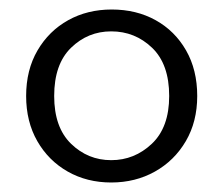

<svg xmlns="http://www.w3.org/2000/svg" viewBox="-20 -729 469 404"><path d="M214 -345Q163 -345 122.5 -368Q82 -391 58.5 -432Q35 -473 35 -527Q35 -582 59 -623Q83 -664 123.5 -686.5Q164 -709 215 -709Q267 -709 307.5 -686.5Q348 -664 371.5 -623Q395 -582 395 -527Q395 -473 371 -432Q347 -391 306 -368Q265 -345 214 -345ZM214 -392Q263 -392 299.5 -426.5Q336 -461 336 -527Q336 -594 300 -628.5Q264 -663 214 -663Q165 -663 129.5 -628.5Q94 -594 94 -527Q94 -461 129.5 -426.5Q165 -392 214 -392Z"/></svg>

Font: Parkinsans Light
Style: Regular
Weight: 300
Designer: Red Stone, Indian Type Foundry
Foundry: Indian Type Foundry
Version: Version 1.000